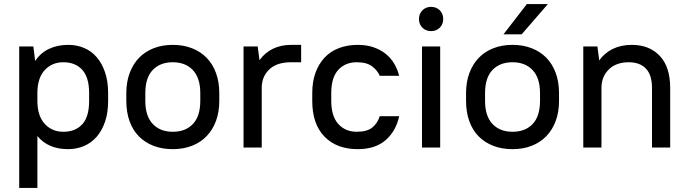

<svg xmlns="http://www.w3.org/2000/svg" viewBox="-20 -730 3406 950"><path d="M317 8Q218 8 165 -57V200H75V-500H145L154 -428Q180 -468 222 -488Q264 -508 318 -508Q360 -508 396.5 -492.5Q433 -477 459 -446.5Q485 -416 500 -371.5Q515 -327 515 -269V-231Q515 -173 500 -128.5Q485 -84 458.5 -53.5Q432 -23 395.5 -7.5Q359 8 317 8ZM293 -78Q353 -78 387 -115Q421 -152 421 -231V-269Q421 -347 387 -384.5Q353 -422 293 -422Q239 -422 203 -385Q167 -348 165 -276V-231Q165 -157 201 -117.5Q237 -78 293 -78Z M835 8Q782 8 739.5 -8.5Q697 -25 667 -55.5Q637 -86 621 -130.5Q605 -175 605 -231V-269Q605 -324 621.5 -368.5Q638 -413 668 -444Q698 -475 740.5 -491.5Q783 -508 835 -508Q887 -508 929.5 -491.5Q972 -475 1002 -444.5Q1032 -414 1048.5 -369.5Q1065 -325 1065 -269V-231Q1065 -175 1048.5 -131Q1032 -87 1002 -56Q972 -25 929.5 -8.5Q887 8 835 8ZM835 -78Q898 -78 934.5 -116.5Q971 -155 971 -231V-269Q971 -344 934.5 -383Q898 -422 835 -422Q772 -422 735.5 -383.5Q699 -345 699 -269V-231Q699 -156 735.5 -117Q772 -78 835 -78Z M1185 -500H1255L1264 -432Q1290 -469 1330 -488.5Q1370 -508 1420 -508H1470V-422H1420Q1351 -422 1314 -388Q1277 -354 1275 -300V0H1185Z M1750 8Q1646 8 1585.5 -54Q1525 -116 1525 -231V-269Q1525 -326 1541 -370Q1557 -414 1586 -445Q1615 -476 1657 -492Q1699 -508 1750 -508Q1794 -508 1828.5 -496Q1863 -484 1888.5 -463.5Q1914 -443 1930.5 -415Q1947 -387 1955 -355H1859Q1848 -381 1821.5 -401.5Q1795 -422 1745 -422Q1688 -422 1653.5 -384Q1619 -346 1619 -269V-231Q1619 -155 1654 -116.5Q1689 -78 1745 -78Q1796 -78 1822 -99Q1848 -120 1859 -155H1955Q1940 -83 1889 -37.5Q1838 8 1750 8Z M2068 -500H2158V0H2068ZM2113 -576Q2087 -576 2070 -593Q2053 -610 2053 -636Q2053 -662 2070 -679Q2087 -696 2113 -696Q2139 -696 2156 -679Q2173 -662 2173 -636Q2173 -610 2156 -593Q2139 -576 2113 -576Z M2516 8Q2463 8 2420.5 -8.5Q2378 -25 2348 -55.5Q2318 -86 2302 -130.5Q2286 -175 2286 -231V-269Q2286 -324 2302.5 -368.5Q2319 -413 2349 -444Q2379 -475 2421.5 -491.5Q2464 -508 2516 -508Q2568 -508 2610.5 -491.5Q2653 -475 2683 -444.5Q2713 -414 2729.5 -369.5Q2746 -325 2746 -269V-231Q2746 -175 2729.5 -131Q2713 -87 2683 -56Q2653 -25 2610.5 -8.5Q2568 8 2516 8ZM2516 -78Q2579 -78 2615.5 -116.5Q2652 -155 2652 -231V-269Q2652 -344 2615.5 -383Q2579 -422 2516 -422Q2453 -422 2416.5 -383.5Q2380 -345 2380 -269V-231Q2380 -156 2416.5 -117Q2453 -78 2516 -78ZM2587 -710H2691L2561 -560H2471Z M2866 -500H2936L2945 -431Q2971 -468 3012 -488Q3053 -508 3106 -508Q3193 -508 3244.5 -453.5Q3296 -399 3296 -295V0H3206V-295Q3206 -359 3176 -390.5Q3146 -422 3091 -422Q3030 -422 2994 -388Q2958 -354 2956 -300V0H2866Z"/></svg>

Font: Retni Sans Medium
Style: Regular
Weight: 500
Designer: Vitaly Kuzmin
Foundry: ParaType Ltd.
Version: Version 1.00;March 2, 2019;FontCreator 11.5.0.2425 64-bit; t